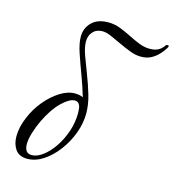

<svg xmlns="http://www.w3.org/2000/svg" viewBox="-106 -801 818 892"><g transform="rotate(15 303.0 -355.0)"><path d="M591 -676Q593 -679 598 -679Q606 -679 605.5 -675.5Q605 -672 601 -665Q593 -652 578.5 -635.5Q564 -619 543 -607Q522 -595 492 -595Q467 -595 439.5 -605.5Q412 -616 384.5 -629Q357 -642 333 -652.5Q309 -663 291 -663Q262 -663 245 -644.5Q228 -626 228 -597Q228 -570 241.5 -532.5Q255 -495 272 -451.5Q289 -408 302.5 -362.5Q316 -317 316 -274Q316 -227 298 -178.5Q280 -130 249.5 -89.5Q219 -49 181.5 -24.5Q144 0 105 0Q66 0 48 -25.5Q30 -51 30 -88Q30 -133 51 -182Q70 -228 101.5 -266Q133 -304 170 -327.5Q207 -351 243 -351Q251 -351 260.5 -349.5Q270 -348 281 -343Q267 -391 248 -441.5Q229 -492 214 -536.5Q199 -581 199 -613Q199 -654 227 -682Q255 -710 307 -710Q336 -710 363.5 -699.5Q391 -689 417.5 -675.5Q444 -662 470 -651.5Q496 -641 522 -641Q549 -641 565 -650.5Q581 -660 591 -676ZM279 -267Q279 -276 277.5 -288.5Q276 -301 269.5 -310Q263 -319 249 -319Q225 -319 189 -285Q153 -251 121 -186Q105 -152 95.5 -120.5Q86 -89 86 -66Q86 -46 94 -34Q102 -22 121 -22Q146 -22 173.5 -42.5Q201 -63 225 -98Q249 -133 264 -177Q279 -221 279 -267Z"/></g></svg>

Font: Great Vibes
Style: Regular
Weight: 400
Designer: Robert E. Leuschke, Viktoriya Grabowska, Viviana Monsalve, Eben Sorkin
Foundry: Robert E. Leuschke
Version: Version 1.103; ttfautohint (v1.8.4.7-5d5b)